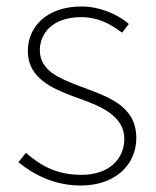

<svg xmlns="http://www.w3.org/2000/svg" viewBox="-20 -560 481 593"><path d="M229 13C340 13 401 -55 401 -133C401 -236 310 -262 226 -294C163 -318 103 -342 103 -405C103 -457 143 -507 230 -507C285 -507 322 -485 357 -459L378 -486C341 -518 285 -540 232 -540C123 -540 66 -476 66 -403C66 -312 152 -282 232 -253C294 -231 364 -200 364 -131C364 -71 319 -20 231 -20C153 -20 104 -50 60 -88L37 -59C84 -20 150 13 229 13Z"/></svg>

Font: Harano Aji Gothic ExtraLight
Style: Regular
Weight: 250
Foundry: Masamichi Hosoda
Version: HaranoAjiGothic-ExtraLight version 20230610;ttx 4.39.4